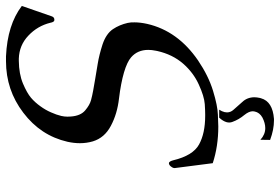

<svg xmlns="http://www.w3.org/2000/svg" viewBox="-170 -578 957 657"><g transform="rotate(-90 308.5 -249.5)"><path d="M234.4 22H261.7Q255.4 31.7 253.4 40.5Q252.4 44.9 252.4 48.8Q252.4 61 261.2 70.8Q272.5 84 287.6 100.6Q303.7 117.2 304.2 141.6Q304.2 150.9 301.8 161.6Q301.3 163.1 300.8 165Q289.6 205.1 230 209.5Q227.5 209.5 225.1 209.5Q193.4 209.5 158.2 196.3L158.7 163.1Q176.8 179.7 198.7 179.7Q215.8 179.7 234.9 169.9Q252 160.2 255.4 143.6Q256.3 140.1 256.3 137.2Q256.3 124 243.7 108.4Q227.5 88.9 219.7 66.9Q216.3 57.6 218.8 47.9Q222.2 35.2 234.4 22ZM462.4 -189.5 463.4 -194.8Q466.3 -208.5 466.3 -220.7Q466.3 -257.3 440.9 -279.3Q425.3 -293 389.2 -303.7Q352.1 -314.5 299.8 -320.8Q247.6 -326.7 206.5 -348.6Q165.5 -370.1 153.3 -410.2Q147 -431.6 147 -454.6Q147 -475.1 151.9 -497.1Q172.9 -588.9 251.5 -648.4Q329.1 -707.5 427.7 -707.5H429.7H444.3Q552.2 -702.6 616.7 -653.3L581.1 -550.8Q578.1 -542 569.8 -542H567.9Q561.5 -542.5 559.1 -555.7Q548.3 -599.6 515.1 -630.9Q482.4 -662.1 436.5 -663.6H428.7Q383.8 -663.1 351.1 -649.4Q318.8 -635.7 302.7 -622.1Q286.6 -608.4 273.4 -589.8Q260.3 -571.8 252.4 -553.2Q244.1 -534.7 240.2 -518.1Q237.8 -507.3 237.8 -497.1Q237.8 -491.2 238.3 -485.4Q240.7 -452.1 259.3 -436.5Q277.8 -420.9 294.4 -416.5Q311 -412.1 327.1 -409.2Q344.2 -406.2 366.7 -402.3Q388.7 -398.4 418.9 -393.6Q449.2 -388.7 485.4 -377Q521.5 -364.7 537.1 -341.8Q552.2 -319.3 558.6 -291Q561 -279.8 560.5 -267.6Q560.5 -248 555.2 -224.1Q531.2 -119.6 430.2 -50.3Q377.4 -14.6 326.2 1Q274.9 16.6 244.6 17.6Q214.8 18.6 204.1 19Q136.2 19 78.6 0L62 -128.9Q61.5 -130.9 62.5 -134.8Q63.5 -138.7 68.4 -144.5Q73.7 -150.4 79.6 -149.9Q85 -148.4 88.4 -135.7Q104.5 -67.9 142.6 -46.9Q180.7 -25.9 240.7 -25.9Q243.2 -25.9 246.6 -25.9Q259.3 -25.9 280.8 -27.3Q307.6 -29.3 348.1 -47.9Q388.7 -66.4 419.4 -101.6Q450.7 -137.7 462.4 -189.5Z"/></g></svg>

Font: Caudex
Style: Italic
Weight: 400
Italic angle: -13°
Version: Version 1.04